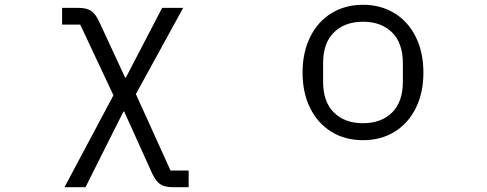

<svg xmlns="http://www.w3.org/2000/svg" viewBox="-20 -574 2040 804"><path d="M250 210 455 -175 316 -471H240V-541H308Q343 -541 361.5 -528.5Q380 -516 395 -484L504 -249H507L659 -541H747L549 -180L694 140H770V210H705Q669 210 650.5 197Q632 184 617 152L500 -107H497L338 210Z M1247 -270Q1247 -355 1279 -419.5Q1311 -484 1368.5 -519Q1426 -554 1500 -554Q1574 -554 1631.5 -519Q1689 -484 1721 -419.5Q1753 -355 1753 -270Q1753 -185 1721 -121Q1689 -57 1632 -22Q1575 13 1500 13Q1425 13 1368 -22Q1311 -57 1279 -121Q1247 -185 1247 -270ZM1667 -232V-309Q1667 -394 1621.5 -438.5Q1576 -483 1500 -483Q1424 -483 1378.5 -438.5Q1333 -394 1333 -309V-232Q1333 -147 1378.5 -102.5Q1424 -58 1500 -58Q1576 -58 1621.5 -102.5Q1667 -147 1667 -232Z"/></svg>

Font: IBM Plex Sans JP
Style: Regular
Weight: 400
Designer: Mike Abbink; Paul van der Laan; Pieter van Rosmalen; Wujin Sim; Yejin Wi; Jinhee Kim; Boomi Park; Yona Kim; Kichan Ma
Foundry: Sandoll Inc.
Version: Version 1.000